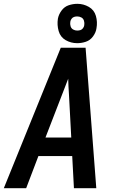

<svg xmlns="http://www.w3.org/2000/svg" viewBox="-30 -985 626 1005"><path d="M-10 0H107L171 -168H348L357 0H474L418 -735H288ZM208 -265 295 -490Q303 -511 311 -531.5Q319 -552 327 -573Q327 -552 328.5 -531.5Q330 -511 331 -490L343 -265ZM374 -759Q397 -759 419.5 -766.5Q442 -774 457 -794.5Q472 -815 475 -837Q481 -870 472 -901.5Q463 -933 435 -949Q407 -965 375 -965Q352 -965 329.5 -957.5Q307 -950 292 -929.5Q277 -909 273 -887Q268 -854 277 -822.5Q286 -791 313.5 -775Q341 -759 374 -759ZM374 -825Q363 -825 353 -830.5Q343 -836 339.5 -847.5Q336 -859 338 -871Q339 -879 344.5 -886.5Q350 -894 358 -896.5Q366 -899 374 -899Q386 -899 396 -893.5Q406 -888 409.5 -876.5Q413 -865 411 -853Q410 -845 404.5 -837.5Q399 -830 391 -827.5Q383 -825 374 -825Z"/></svg>

Font: Iosevka Sparkle Semibold
Style: Italic
Weight: 600
Italic angle: -9°
Designer: Belleve Invis
Foundry: Belleve Invis
Version: Version 4.5.0; ttfautohint (v1.8.3)